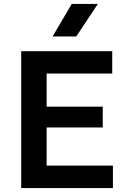

<svg xmlns="http://www.w3.org/2000/svg" viewBox="-20 -962 660 982"><path d="M88.5 0V-700H554V-586H218.5V-416.5H505.5V-310H218.5V-115H557.5V0ZM249 -775.5 347 -942H480.5L370 -775.5Z"/></svg>

Font: Geologica Roman Medium
Style: Regular
Weight: 500
Designer: Sindre Bremnes, Frode Helland
Foundry: Monokrom Skriftforlag AS
Version: Version 1.010;gftools[0.9.28]